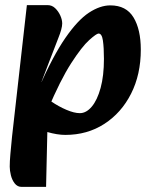

<svg xmlns="http://www.w3.org/2000/svg" viewBox="-20 -511 594 750"><path d="M235 16Q204 16 164 4.5Q124 -7 87 -24L135 -153Q152 -134 180.5 -114.5Q209 -95 239.5 -82Q270 -69 292 -69Q317 -69 338.5 -94.5Q360 -120 373 -167.5Q386 -215 386 -281Q386 -325 382 -352.5Q378 -380 365 -380Q357 -380 328.5 -354.5Q300 -329 258 -264Q216 -199 166 -81L131 -166Q187 -293 235.5 -363Q284 -433 327.5 -461.5Q371 -490 411 -490Q473 -490 501.5 -443Q530 -396 530 -317Q530 -220 492 -145Q454 -70 387.5 -27Q321 16 235 16ZM64 219Q48 219 37.5 205.5Q27 192 22.5 173.5Q18 155 18 140Q18 120 20.5 91.5Q23 63 27 23L85 -491H166Q183 -491 195.5 -479Q208 -467 215.5 -450.5Q223 -434 223 -419Q223 -400 207.5 -361.5Q192 -323 171 -267L142 -191H188L173 -56L166 -43L160 219Z"/></svg>

Font: Alkatra
Style: Regular
Weight: 400
Designer: Suman Bhandary
Version: Version 1.100;gftools[0.9.22]